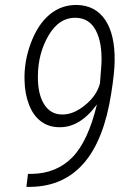

<svg xmlns="http://www.w3.org/2000/svg" viewBox="-20 -741 517 767"><path d="M367.2 -323.7Q297.9 -229.5 214.4 -232.9Q173.8 -233.4 143.1 -256.6Q112.3 -279.8 95.7 -323.5Q79.1 -367.2 78.1 -418Q75.2 -494.1 103.3 -569.1Q131.3 -644 178.5 -683.1Q225.6 -722.2 287.6 -721.2Q361.8 -719.2 400.6 -661.1Q439.5 -603 438 -496.6Q437.5 -450.7 424.3 -367.7Q395.5 -182.6 315.7 -90.1Q235.8 2.4 106 5.4H85.4L91.8 -46.4H108.4Q205.6 -48.3 268.6 -112.1Q331.5 -175.8 367.2 -323.7ZM225.6 -283.7Q271.5 -281.7 319.3 -320.6Q367.2 -359.4 379.4 -408.7L385.3 -486.3Q388.7 -570.3 363 -619.1Q337.4 -668 284.7 -669.9Q216.8 -672.4 174.1 -599.6Q131.3 -526.9 131.3 -433.6Q131.3 -363.8 156.5 -324.2Q181.6 -284.7 225.6 -283.7Z"/></svg>

Font: TypoPRO Roboto
Style: Italic
Weight: 300
Italic angle: -12°
Designer: Google
Version: Version 2.136; 2016